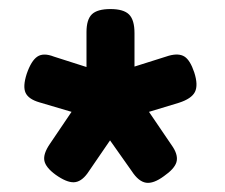

<svg xmlns="http://www.w3.org/2000/svg" viewBox="-20 -690 497 424"><path d="M224 -670Q253 -670 265 -658Q277 -646 277 -617V-543L353 -567Q375 -573 387.5 -565Q400 -557 409 -530Q418 -502 410.5 -487Q403 -472 375 -463L309 -443L362 -365Q374 -346 369.5 -331.5Q365 -317 342 -301Q319 -284 302.5 -286.5Q286 -289 271 -312L223 -380L173 -307Q159 -288 143 -287.5Q127 -287 103 -304Q81 -320 78 -335Q75 -350 90 -372L138 -443L67 -464Q43 -471 36.5 -485Q30 -499 39 -527Q49 -556 62.5 -565Q76 -574 99 -565L171 -542V-619Q171 -647 183 -658.5Q195 -670 224 -670Z"/></svg>

Font: Fredoka SemiCondensed Medium
Style: Regular
Weight: 500
Width: 4
Designer: Ben Nathan
Foundry: Milena B. Brandão, Ben Nathan
Version: Version 2.001